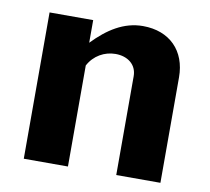

<svg xmlns="http://www.w3.org/2000/svg" viewBox="-65 -613 748 685"><g transform="rotate(10 308.5 -270.0)"><path d="M63 0H223V-366C243 -404 281 -425 321 -425C365 -425 398 -400 398 -358V0H558V-382C558 -478 497 -540 400 -540C331 -540 274 -503 221 -448V-530H63Z"/></g></svg>

Font: 18Franklin
Style: Bold
Weight: 700
Designer: Pablo Impallari, Rodrigo Fuenzalida (Modified by Dan O. Williams)
Version: Version 0.025;PS 000.025;hotconv 1.0.88;makeotf.lib2.5.64775